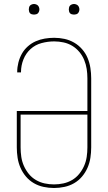

<svg xmlns="http://www.w3.org/2000/svg" viewBox="-20 -932 540 960"><path d="M250 8Q224 8 198 2.5Q172 -3 149.5 -16Q127 -29 110 -49Q93 -69 82.5 -93Q72 -117 68 -143Q64 -169 64 -195V-377H417V-540Q417 -564 413.5 -587Q410 -610 401 -632Q392 -654 376.5 -672.5Q361 -691 341 -703Q321 -715 297.5 -720Q274 -725 251 -725Q219 -725 187.5 -716.5Q156 -708 132.5 -686.5Q109 -665 97 -634.5Q85 -604 85 -572V-570H66V-572Q66 -596 72 -619.5Q78 -643 89.5 -663.5Q101 -684 119 -700Q137 -716 158.5 -725.5Q180 -735 203.5 -739Q227 -743 251 -743Q277 -743 302.5 -737.5Q328 -732 350.5 -719Q373 -706 390.5 -686Q408 -666 418 -642Q428 -618 432 -592Q436 -566 436 -540V-195Q436 -169 432 -143Q428 -117 417.5 -93Q407 -69 390 -49Q373 -29 350.5 -16Q328 -3 302 2.5Q276 8 250 8ZM250 -10Q274 -10 297 -15Q320 -20 340.5 -32Q361 -44 376 -62.5Q391 -81 400.5 -102.5Q410 -124 413.5 -147.5Q417 -171 417 -195V-359H83V-195Q83 -171 86.5 -147.5Q90 -124 99.5 -102.5Q109 -81 124 -62.5Q139 -44 159.5 -32Q180 -20 203 -15Q226 -10 250 -10ZM350 -859Q345 -859 339.5 -860.5Q334 -862 330.5 -865.5Q327 -869 325.5 -874.5Q324 -880 324 -885Q324 -890 325.5 -895.5Q327 -901 330.5 -904.5Q334 -908 339.5 -910Q345 -912 350 -912Q355 -912 360.5 -910Q366 -908 369.5 -904.5Q373 -901 375 -895.5Q377 -890 377 -885Q377 -880 375 -874.5Q373 -869 369.5 -865.5Q366 -862 360.5 -860.5Q355 -859 350 -859ZM150 -859Q145 -859 139.5 -860.5Q134 -862 130.5 -865.5Q127 -869 125.5 -874.5Q124 -880 124 -885Q124 -890 125.5 -895.5Q127 -901 130.5 -904.5Q134 -908 139.5 -910Q145 -912 150 -912Q155 -912 160.5 -910Q166 -908 169.5 -904.5Q173 -901 175 -895.5Q177 -890 177 -885Q177 -880 175 -874.5Q173 -869 169.5 -865.5Q166 -862 160.5 -860.5Q155 -859 150 -859Z"/></svg>

Font: Iosevka Term Curly Thin
Style: Regular
Weight: 100
Designer: Belleve Invis
Foundry: Belleve Invis
Version: Version 32.3.0